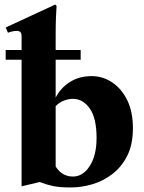

<svg xmlns="http://www.w3.org/2000/svg" viewBox="-20 -810 635 845"><path d="M384 -475Q432 -475 473.5 -447.5Q515 -420 540 -369Q565 -318 565 -246Q565 -174 540 -124.5Q515 -75 474.5 -44Q434 -13 386 1Q338 15 292 15Q240 15 209.5 8Q179 1 155 -9L75 10V-649Q75 -664 69.5 -669Q64 -674 53 -674Q45 -674 35.5 -672Q26 -670 15 -666L5 -689L223 -790L229 -784Q228 -769 226.5 -737.5Q225 -706 225 -658V-380Q245 -421 286 -448Q327 -475 384 -475ZM301 -33Q345 -33 375 -79.5Q405 -126 405 -203Q405 -290 375 -332.5Q345 -375 301 -375Q282 -375 262 -367.5Q242 -360 225 -343V-77Q253 -33 301 -33ZM335 -547H5V-590H335Z"/></svg>

Font: Bona Nova
Style: Bold
Weight: 700
Designer: Mateusz Machalski
Foundry: Capitalics
Version: Version 4.001; ttfautohint (v1.8.3)